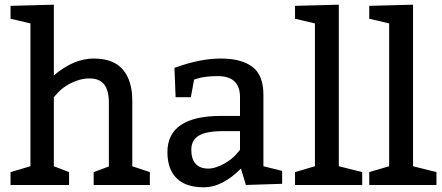

<svg xmlns="http://www.w3.org/2000/svg" viewBox="-20 -790 1889 820"><path d="M210 -770V-468Q295 -540 380 -540Q465 -540 505 -492.5Q545 -445 545 -360V-80L620 -55V0H380V-55L445 -79V-350Q445 -404 425 -429.5Q405 -455 362 -455Q341 -455 321 -449.5Q301 -444 283 -435Q265 -426 251 -415.5Q237 -405 228 -395L210 -375V-80L275 -55V0H25V-55L110 -80V-690L25 -710V-765Z M725 -500Q833 -540 923 -540Q1011 -540 1058 -504.5Q1105 -469 1105 -385V-80L1185 -60V-5L1030 0L1009 -70Q929 10 851 10Q773 10 734 -29Q695 -68 695 -140Q695 -295 925 -295H1005V-375Q1005 -465 910 -465Q856 -465 821 -454L809 -450L795 -375H730ZM1005 -230H935Q860 -230 828.5 -210.5Q797 -191 797 -150Q797 -111 815.5 -90.5Q834 -70 869 -70Q886 -70 903.5 -76Q921 -82 937.5 -91Q954 -100 967 -110.5Q980 -121 988 -130L1005 -150Z M1427 -770V-80L1527 -55V0H1240V-55L1325 -80V-690L1240 -710V-765Z M1744 -770V-80L1844 -55V0H1557V-55L1642 -80V-690L1557 -710V-765Z"/></svg>

Font: Bitter
Style: Regular
Weight: 400
Designer: Sol Matas
Foundry: Sol Matas
Version: Version 1.001